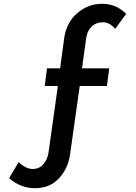

<svg xmlns="http://www.w3.org/2000/svg" viewBox="-20 -777 714 1009"><path d="M28 159 78 75Q116 111 151.5 111Q187 111 208.5 85Q230 59 235 25L284 -325H215L227 -418H296L317 -574Q328 -658 385.5 -707.5Q443 -757 517 -757Q591 -757 643 -704L585 -625Q557 -660 521 -660Q485 -660 461.5 -637Q438 -614 433 -577L411 -418H554L542 -325H399L348 36Q337 110 289 161Q241 212 164 212Q87 212 28 159Z"/></svg>

Font: Montserrat Alternates
Style: Regular
Weight: 400
Designer: Julieta Ulanovsky
Foundry: Julieta Ulanovsky
Version: Version 2.001